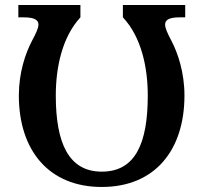

<svg xmlns="http://www.w3.org/2000/svg" viewBox="-20 -734 810 764"><path d="M385 10C597 10 714 -137 714 -354C714 -445 688 -522 663 -570C647 -600 637 -622 637 -636C637 -653 649 -665 695 -665H717V-714H469V-665C543 -586 568 -465 568 -354C568 -164 519 -51 385 -51C253 -51 202 -165 202 -354C202 -465 227 -586 300 -665V-714H53V-665H74C120 -665 133 -653 133 -636C133 -622 123 -601 107 -571C81 -521 55 -445 55 -354C55 -137 173 10 385 10Z"/></svg>

Font: Noto Serif SemiBold
Style: Regular
Weight: 600
Designer: Monotype Design Team
Foundry: Monotype Imaging Inc.
Version: Version 2.013